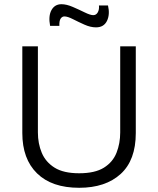

<svg xmlns="http://www.w3.org/2000/svg" viewBox="-20 -880 751 912"><path d="M356 12Q226 12 156 -56.5Q86 -125 86 -248V-660H160V-251Q160 -198 178.5 -154Q197 -110 239.5 -83.5Q282 -57 356 -57Q431 -57 473.5 -83.5Q516 -110 533.5 -154.5Q551 -199 551 -251V-660H625V-248Q625 -119 553 -53.5Q481 12 356 12ZM436 -750Q410 -750 381 -763Q352 -776 326.5 -789Q301 -802 286 -802Q275 -802 268 -791.5Q261 -781 262 -757H218Q209 -804 224.5 -832Q240 -860 272 -860Q296 -860 326 -847Q356 -834 382.5 -821Q409 -808 423 -808Q437 -808 444.5 -821.5Q452 -835 450 -854H493Q503 -811 488 -780.5Q473 -750 436 -750Z"/></svg>

Font: Bricolage Grotesque 10pt Light
Style: Regular
Weight: 300
Designer: Mathieu Triay
Foundry: Atelier Triay
Version: Version 1.000; ttfautohint (v1.8.4.7-5d5b);gftools[0.9.32]